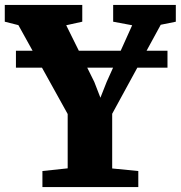

<svg xmlns="http://www.w3.org/2000/svg" viewBox="-42 -763 738 783"><path d="M234 -76.5V-298L33 -660.5L-22.5 -674.5V-743H293.5V-674.5L228 -660L342.5 -429L367.5 -364.5L393 -429L497 -660L419.5 -674.5V-743H675V-674.5L613.5 -662L415.5 -299V-76L522 -65.5V0H131V-65.5ZM641 -556V-487H23V-556Z"/></svg>

Font: Merriweather 20pt Black
Style: Regular
Weight: 900
Version: Version 2.100